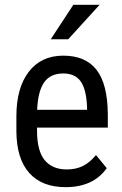

<svg xmlns="http://www.w3.org/2000/svg" viewBox="-20 -770 508 800"><path d="M253.4 9.8C330.2 9.8 387.4 -16.6 424.8 -69.3L379.9 -124C363 -103.2 344.8 -88 325.4 -78.4C306.1 -68.8 283.7 -64 258.3 -64C218.3 -64 187.6 -76.8 166.3 -102.5C144.9 -128.3 134.3 -169.4 134.3 -226.1V-238.3H429.2V-294.9C428.5 -378.3 412.9 -439.6 382.3 -479C351.7 -518.4 305.5 -538.1 243.7 -538.1C182.1 -538.1 134.2 -515.7 99.9 -470.9C65.5 -426.2 48.3 -364.4 48.3 -285.6V-221.7C49 -145.8 66.9 -88.3 102.1 -49.1C137.2 -9.8 187.7 9.8 253.4 9.8ZM243.7 -463.9C275.9 -463.9 299.9 -453.1 315.7 -431.6C331.5 -410.2 340.5 -374.3 342.8 -324.2V-312.5H134.8C137 -364.3 146.8 -402.4 164.1 -427C181.3 -451.6 207.8 -463.9 243.7 -463.9ZM285.6 -750 191.4 -606.4H264.2L395 -750Z"/></svg>

Font: Roboto Condensed
Style: Regular
Weight: 400
Designer: Google
Version: Version 2.134; 2016